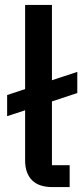

<svg xmlns="http://www.w3.org/2000/svg" viewBox="-20 -760 334 780"><path d="M263 0H193Q137 0 109.5 -28.5Q82 -57 82 -108V-312L9 -288V-374L82 -398V-740H191V-434L294 -468V-382L191 -348V-89H263Z"/></svg>

Font: IBM Plex Thai Medium
Style: Regular
Weight: 500
Designer: Mike Abbink, Paul van der Laan, Pieter van Rosmalen, Ben Mitchell, Mark Frömberg
Foundry: Bold Monday
Version: Version 1.0